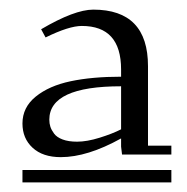

<svg xmlns="http://www.w3.org/2000/svg" viewBox="-20 -731 390 401"><path d="M26.9 -350.1V-376H337.9V-350.1ZM26.9 -473.1Q26.9 -506.8 54.7 -529.3Q82.5 -551.8 127.4 -561.3Q172.4 -570.8 232.9 -570.8V-585.9Q232.9 -676.8 150.9 -676.8Q124 -676.8 75.2 -652.8L65.9 -669.9Q135.7 -710.9 174.8 -710.9Q289.1 -710.9 289.1 -592.8V-426.8H337.9V-408.2H234.9L232.9 -424.8V-441.9Q162.6 -402.8 106.9 -402.8Q69.3 -402.8 48.1 -422.4Q26.9 -441.9 26.9 -473.1ZM83 -481Q83 -473.1 85.2 -466.3Q87.4 -459.5 93 -451.9Q98.6 -444.3 110.8 -439.7Q123 -435.1 141.1 -435.1Q161.6 -435.1 188.2 -443.4Q214.8 -451.7 232.9 -460.9V-550.8Q83 -550.8 83 -481Z"/></svg>

Font: Dehuti Alt
Style: Book
Weight: 400
Version: Version 1.2